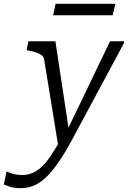

<svg xmlns="http://www.w3.org/2000/svg" viewBox="-113 -753 669 1005"><path d="M194 24 227 -15 250 -55 177 -537H36L26 -491L37 -488Q62 -484 79 -477.5Q96 -471 106 -463Q116 -455 118 -442ZM231 -55 219 -49Q185 14 157.5 55.5Q130 97 105 120Q80 143 55.5 153Q31 163 5 163Q-26 163 -48 156Q-70 149 -79 145L-93 213Q-84 217 -60.5 224.5Q-37 232 -5 232Q31 232 63 219Q95 206 126 177Q157 148 190 101Q223 54 260 -14Q288 -66 316 -118Q344 -170 371.5 -221.5Q399 -273 426.5 -324Q454 -375 481.5 -426Q509 -477 536 -528V-537H463Q434 -477 405 -416.5Q376 -356 347 -295.5Q318 -235 289 -175Q260 -115 231 -55ZM178 -733H491L477 -673H165Z"/></svg>

Font: Roboto Serif 20pt Light
Style: Italic
Weight: 300
Italic angle: -10°
Version: Version 1.007